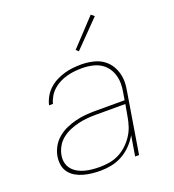

<svg xmlns="http://www.w3.org/2000/svg" viewBox="-137 -852 873 966"><g transform="rotate(-20 300.0 -369.5)"><path d="M237 8Q214 8 191 5.5Q168 3 146.5 -3Q125 -9 106 -20Q87 -31 74 -48Q61 -65 57 -87.5Q53 -110 57 -134Q61 -159 74.5 -183.5Q88 -208 109.5 -226Q131 -244 156 -255Q181 -266 207 -272.5Q233 -279 259 -281.5Q285 -284 311 -284H471L478 -326Q480 -337 481 -348Q482 -359 482 -369V-370Q482 -401 470.5 -429Q459 -457 437 -475.5Q415 -494 385.5 -501.5Q356 -509 324 -509Q304 -509 284 -507Q264 -505 243.5 -499.5Q223 -494 204 -484.5Q185 -475 169 -461Q153 -447 142 -428.5Q131 -410 126 -390H105Q110 -412 122 -433.5Q134 -455 152 -471.5Q170 -488 191.5 -499Q213 -510 235.5 -516.5Q258 -523 280.5 -525.5Q303 -528 326 -528Q361 -528 394.5 -519.5Q428 -511 452.5 -490Q477 -469 490 -437.5Q503 -406 503 -372Q503 -359 501.5 -347Q500 -335 498 -323L445 0H424L442 -108Q427 -81 404 -57.5Q381 -34 353.5 -19Q326 -4 296 2Q266 8 237 8ZM241 -11Q266 -11 292 -15.5Q318 -20 342 -32Q366 -44 386.5 -63Q407 -82 422 -105Q437 -128 445 -153Q453 -178 457 -203L468 -265H311Q288 -265 264 -263Q240 -261 216.5 -255.5Q193 -250 170 -240.5Q147 -231 127 -215.5Q107 -200 94.5 -178Q82 -156 78 -133Q74 -112 78.5 -92.5Q83 -73 95 -58.5Q107 -44 124 -34.5Q141 -25 160 -20Q179 -15 199.5 -13Q220 -11 241 -11ZM339 -594 326 -606 458 -747 475 -733Z"/></g></svg>

Font: Iosevka Aile Thin Oblique
Style: Regular
Weight: 100
Italic angle: -9°
Designer: Belleve Invis
Foundry: Belleve Invis
Version: Version 31.1.0; ttfautohint (v1.8.4)